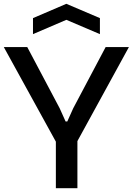

<svg xmlns="http://www.w3.org/2000/svg" viewBox="-20 -987 698 1007"><path d="M153 -892 328 -967 504 -892V-808L328 -883L153 -808ZM273 -244 0 -740H123L293 -419L324 -350H333L364 -419L534 -740H656L386 -247V0H273Z"/></svg>

Font: EncodeSans
Style: Medium
Weight: 500
Designer: Pablo Impallari, Andres Torresi
Foundry: Pablo Impallari, Andres Torresi
Version: Version 1.000; ttfautohint (v1.4.1)